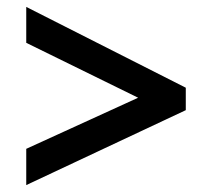

<svg xmlns="http://www.w3.org/2000/svg" viewBox="-20 -611 613 556"><path d="M380 -328 56 -487V-591L518 -357V-292L56 -75V-180Z"/></svg>

Font: Noto Sans Oriya SemiBold
Style: Regular
Weight: 600
Version: Version 2.003